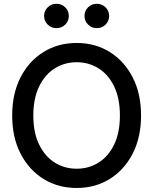

<svg xmlns="http://www.w3.org/2000/svg" viewBox="-20 -961 792 993"><path d="M376.5 11.2Q280.3 11.2 204.8 -35.6Q129.4 -82.5 86.2 -166.7Q43 -251 43 -363.3Q43 -476.6 86.2 -560.8Q129.4 -645 204.8 -691.9Q280.3 -738.8 376.5 -738.8Q472.7 -738.8 547.9 -691.9Q623 -645 666.3 -560.8Q709.5 -476.6 709.5 -363.3Q709.5 -251 666.3 -166.7Q623 -82.5 547.9 -35.6Q472.7 11.2 376.5 11.2ZM376.5 -88.4Q439 -88.4 489.7 -120.1Q540.5 -151.9 570.3 -213.4Q600.1 -274.9 600.1 -363.3Q600.1 -452.1 570.3 -513.9Q540.5 -575.7 489.7 -607.4Q439 -639.2 376.5 -639.2Q314 -639.2 263.2 -607.4Q212.4 -575.7 182.4 -513.9Q152.3 -452.1 152.3 -363.3Q152.3 -274.9 182.4 -213.4Q212.4 -151.9 263.2 -120.1Q314 -88.4 376.5 -88.4ZM480.5 -815.4Q454.1 -815.4 435.5 -834Q417 -852.5 417 -878.4Q417 -904.8 435.5 -923.1Q454.1 -941.4 481 -941.4Q507.3 -941.4 525.9 -923.1Q544.4 -904.8 544.4 -878.4Q544.4 -852.1 525.9 -833.7Q507.3 -815.4 480.5 -815.4ZM272 -815.4Q245.1 -815.4 226.6 -834Q208 -852.5 208 -878.4Q208 -904.8 226.6 -923.1Q245.1 -941.4 272 -941.4Q298.8 -941.4 317.4 -923.1Q335.9 -904.8 335.9 -878.4Q335.9 -852.1 317.4 -833.7Q298.8 -815.4 272 -815.4Z"/></svg>

Font: Inter 28pt Medium
Style: Regular
Weight: 500
Designer: Rasmus Andersson
Foundry: rsms
Version: Version 4.001;git-66647c0bb